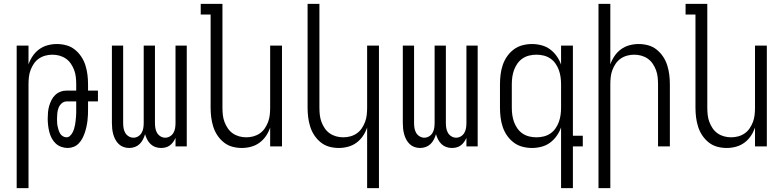

<svg xmlns="http://www.w3.org/2000/svg" viewBox="-20 -755 4040 990"><path d="M66 215V-520H127V-423Q135 -446 148.5 -466Q162 -486 181.5 -500.5Q201 -515 225 -521.5Q249 -528 273 -528Q298 -528 322 -521.5Q346 -515 365.5 -499.5Q385 -484 399 -463Q413 -442 420.5 -418Q428 -394 431 -369.5Q434 -345 434 -320V-288H485V-232H434V-195Q434 -179 433.5 -163.5Q433 -148 431 -132Q429 -116 425.5 -100.5Q422 -85 417 -70Q412 -55 404.5 -41Q397 -27 386 -15.5Q375 -4 360 2Q345 8 329 8Q312 8 295.5 2Q279 -4 266.5 -16Q254 -28 246 -43.5Q238 -59 234 -75.5Q230 -92 228 -109Q226 -126 226 -144Q226 -160 227.5 -176.5Q229 -193 233.5 -208.5Q238 -224 245.5 -239Q253 -254 264.5 -265Q276 -276 291.5 -282Q307 -288 324 -288H373V-320Q373 -339 371 -357.5Q369 -376 362.5 -393.5Q356 -411 345.5 -426.5Q335 -442 320 -452.5Q305 -463 287 -468Q269 -473 250 -473Q231 -473 213 -468Q195 -463 180 -452.5Q165 -442 154.5 -426.5Q144 -411 137.5 -393.5Q131 -376 129 -357.5Q127 -339 127 -320V215ZM323 -47Q333 -47 341 -54.5Q349 -62 354 -71.5Q359 -81 362 -91Q365 -101 367 -111.5Q369 -122 370 -132.5Q371 -143 372 -153.5Q373 -164 373 -174.5Q373 -185 373 -195V-232H324Q309 -232 298 -222Q287 -212 282 -199Q277 -186 275.5 -171.5Q274 -157 274 -143Q274 -133 274.5 -123Q275 -113 277 -103.5Q279 -94 282 -84.5Q285 -75 290 -66.5Q295 -58 304 -52.5Q313 -47 323 -47Z M646 8Q631 8 617 3Q603 -2 592.5 -12Q582 -22 575 -35Q568 -48 564 -62.5Q560 -77 558.5 -91.5Q557 -106 557 -121V-520H615V-121Q615 -108 617 -95Q619 -82 625.5 -70.5Q632 -59 643.5 -52Q655 -45 668 -45Q681 -45 692.5 -52Q704 -59 710.5 -70.5Q717 -82 719 -95Q721 -108 721 -121V-520H779V-121Q779 -108 781 -95Q783 -82 789.5 -70.5Q796 -59 807.5 -52Q819 -45 832 -45Q845 -45 856.5 -52Q868 -59 874.5 -70.5Q881 -82 883 -95Q885 -108 885 -121V-520H943V0H885V-44Q880 -33 873 -23Q866 -13 856 -5.5Q846 2 834 5Q822 8 810 8Q795 8 781 3Q767 -2 756.5 -12Q746 -22 739 -35.5Q732 -49 728 -63Q724 -49 717 -35.5Q710 -22 699.5 -12Q689 -2 675 3Q661 8 646 8Z M1227 8Q1202 8 1178 1.5Q1154 -5 1134.5 -20.5Q1115 -36 1101 -57Q1087 -78 1079.5 -102Q1072 -126 1069 -150.5Q1066 -175 1066 -200V-680H1015V-735H1127V-200Q1127 -181 1129 -162.5Q1131 -144 1137.5 -126.5Q1144 -109 1154.5 -93.5Q1165 -78 1180 -67.5Q1195 -57 1213 -52Q1231 -47 1250 -47Q1269 -47 1287 -52Q1305 -57 1320 -67.5Q1335 -78 1345.5 -93.5Q1356 -109 1362.5 -126.5Q1369 -144 1371 -162.5Q1373 -181 1373 -200V-520H1434V0H1373V-97Q1365 -74 1351.5 -54Q1338 -34 1318.5 -19.5Q1299 -5 1275 1.5Q1251 8 1227 8Z M1873 215V-97Q1865 -74 1851.5 -54Q1838 -34 1818.5 -19.5Q1799 -5 1775 1.5Q1751 8 1727 8Q1702 8 1678 1.5Q1654 -5 1634.5 -20.5Q1615 -36 1601 -57Q1587 -78 1579.5 -102Q1572 -126 1569 -150.5Q1566 -175 1566 -200V-735H1627V-200Q1627 -181 1629 -162.5Q1631 -144 1637.5 -126.5Q1644 -109 1654.5 -93.5Q1665 -78 1680 -67.5Q1695 -57 1713 -52Q1731 -47 1750 -47Q1769 -47 1787 -52Q1805 -57 1820 -67.5Q1835 -78 1845.5 -93.5Q1856 -109 1862.5 -126.5Q1869 -144 1871 -162.5Q1873 -181 1873 -200V-520H1934V215Z M2146 8Q2131 8 2117 3Q2103 -2 2092.5 -12Q2082 -22 2075 -35Q2068 -48 2064 -62.5Q2060 -77 2058.5 -91.5Q2057 -106 2057 -121V-520H2115V-121Q2115 -108 2117 -95Q2119 -82 2125.5 -70.5Q2132 -59 2143.5 -52Q2155 -45 2168 -45Q2181 -45 2192.5 -52Q2204 -59 2210.5 -70.5Q2217 -82 2219 -95Q2221 -108 2221 -121V-520H2279V-121Q2279 -108 2281 -95Q2283 -82 2289.5 -70.5Q2296 -59 2307.5 -52Q2319 -45 2332 -45Q2345 -45 2356.5 -52Q2368 -59 2374.5 -70.5Q2381 -82 2383 -95Q2385 -108 2385 -121V-520H2443V0H2385V-44Q2380 -33 2373 -23Q2366 -13 2356 -5.5Q2346 2 2334 5Q2322 8 2310 8Q2295 8 2281 3Q2267 -2 2256.5 -12Q2246 -22 2239 -35.5Q2232 -49 2228 -63Q2224 -49 2217 -35.5Q2210 -22 2199.5 -12Q2189 -2 2175 3Q2161 8 2146 8Z M2746 -47Q2765 -47 2783.5 -51.5Q2802 -56 2817.5 -66.5Q2833 -77 2844 -92.5Q2855 -108 2861.5 -126Q2868 -144 2870.5 -162.5Q2873 -181 2873 -200V-320Q2873 -339 2870.5 -357.5Q2868 -376 2861.5 -394Q2855 -412 2844 -427.5Q2833 -443 2817.5 -453.5Q2802 -464 2783.5 -468.5Q2765 -473 2746 -473Q2727 -473 2708.5 -468.5Q2690 -464 2674.5 -453.5Q2659 -443 2648 -427.5Q2637 -412 2630.5 -394Q2624 -376 2621.5 -357.5Q2619 -339 2619 -320V-200Q2619 -181 2621.5 -162.5Q2624 -144 2630.5 -126Q2637 -108 2648 -92.5Q2659 -77 2674.5 -66.5Q2690 -56 2708.5 -51.5Q2727 -47 2746 -47ZM2873 215V-98Q2865 -75 2850.5 -54.5Q2836 -34 2816.5 -19.5Q2797 -5 2772.5 1.5Q2748 8 2723 8Q2698 8 2673.5 1.5Q2649 -5 2629 -20Q2609 -35 2594.5 -56Q2580 -77 2572 -101Q2564 -125 2561 -150Q2558 -175 2558 -200V-320Q2558 -345 2561 -370Q2564 -395 2572 -419Q2580 -443 2594.5 -464Q2609 -485 2629 -500Q2649 -515 2673.5 -521.5Q2698 -528 2723 -528Q2748 -528 2772.5 -521.5Q2797 -515 2816.5 -500.5Q2836 -486 2850.5 -465.5Q2865 -445 2873 -422V-520H2934V-55H2985V0H2934V215Z M3066 215V-735H3127V-423Q3135 -446 3148.5 -466Q3162 -486 3181.5 -500.5Q3201 -515 3225 -521.5Q3249 -528 3273 -528Q3298 -528 3322 -521.5Q3346 -515 3365.5 -499.5Q3385 -484 3399 -463Q3413 -442 3420.5 -418Q3428 -394 3431 -369.5Q3434 -345 3434 -320V0H3373V-320Q3373 -339 3371 -357.5Q3369 -376 3362.5 -393.5Q3356 -411 3345.5 -426.5Q3335 -442 3320 -452.5Q3305 -463 3287 -468Q3269 -473 3250 -473Q3231 -473 3213 -468Q3195 -463 3180 -452.5Q3165 -442 3154.5 -426.5Q3144 -411 3137.5 -393.5Q3131 -376 3129 -357.5Q3127 -339 3127 -320V215Z M3727 8Q3702 8 3678 1.5Q3654 -5 3634.5 -20.5Q3615 -36 3601 -57Q3587 -78 3579.5 -102Q3572 -126 3569 -150.5Q3566 -175 3566 -200V-680H3515V-735H3627V-200Q3627 -181 3629 -162.5Q3631 -144 3637.5 -126.5Q3644 -109 3654.5 -93.5Q3665 -78 3680 -67.5Q3695 -57 3713 -52Q3731 -47 3750 -47Q3769 -47 3787 -52Q3805 -57 3820 -67.5Q3835 -78 3845.5 -93.5Q3856 -109 3862.5 -126.5Q3869 -144 3871 -162.5Q3873 -181 3873 -200V-520H3934V0H3873V-97Q3865 -74 3851.5 -54Q3838 -34 3818.5 -19.5Q3799 -5 3775 1.5Q3751 8 3727 8Z"/></svg>

Font: Iosevka Fixed SS04 Light
Style: Regular
Weight: 300
Monospace: yes
Designer: Belleve Invis
Foundry: Belleve Invis
Version: Version 32.5.0